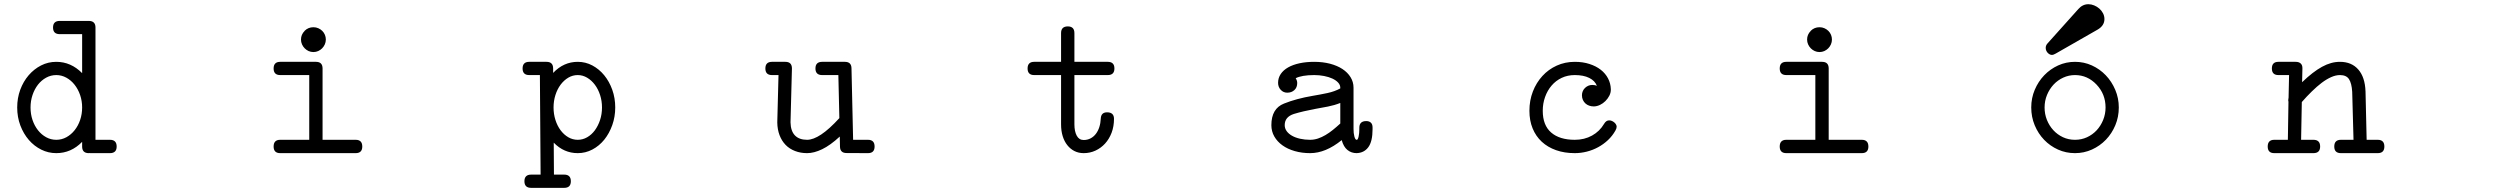

<svg xmlns="http://www.w3.org/2000/svg" viewBox="-20 -718 12081 921"><path d="M266.6 -554.2Q234.4 -554.2 234.4 -585.9Q234.4 -617.7 266.6 -617.7H405.8Q438 -617.7 438 -585.9V-47.4H507.3Q539.6 -47.4 539.6 -15.1Q539.6 16.6 507.3 16.6H412.6Q411.6 16.6 410.9 16.4Q410.2 16.1 409.2 16.1Q408.7 16.6 405.8 16.6Q374 16.6 374 -15.1V-37.6Q321.3 16.6 250 16.6Q211.9 16.6 178 -0.2Q144 -17.1 118.4 -46.6Q92.8 -76.2 77.6 -116.2Q62.5 -156.2 62.5 -202.6Q62.5 -247.6 77.1 -287.4Q91.8 -327.1 117.4 -356.9Q143.1 -386.7 177 -404.1Q210.9 -421.4 250 -421.4Q320.3 -421.4 374 -367.2V-554.2ZM250 -357.9Q224.1 -357.9 201.4 -345.5Q178.7 -333 162.1 -311.8Q145.5 -290.5 136 -262.2Q126.5 -233.9 126.5 -202.6Q126.5 -170.4 136 -142.3Q145.5 -114.3 162.4 -93Q179.2 -71.8 201.7 -59.6Q224.1 -47.4 250 -47.4Q275.9 -47.4 298.6 -59.8Q321.3 -72.3 338.1 -93.5Q355 -114.7 364.5 -142.8Q374 -170.9 374 -202.6Q374 -233.9 364.3 -262.2Q354.5 -290.5 337.6 -311.8Q320.8 -333 298.1 -345.5Q275.4 -357.9 250 -357.9Z M1483.4 -587.4Q1496.1 -587.4 1507.1 -582.5Q1518.1 -577.6 1526.1 -569.6Q1534.2 -561.5 1538.6 -550.8Q1543 -540 1543 -528.3Q1543 -516.1 1538.1 -505.1Q1533.2 -494.1 1525.1 -486.1Q1517.1 -478 1506.3 -473.1Q1495.6 -468.3 1483.4 -468.3Q1471.2 -468.3 1460.4 -473.1Q1449.7 -478 1441.7 -486.1Q1433.6 -494.1 1428.7 -505.1Q1423.8 -516.1 1423.8 -528.3Q1423.8 -552.2 1441.4 -569.8V-570.3Q1458.5 -587.4 1483.4 -587.4ZM1686 -47.4Q1717.8 -47.4 1717.8 -15.1Q1717.8 16.6 1686 16.6H1324.2Q1292.5 16.6 1292.5 -15.1Q1292.5 -47.4 1324.2 -47.4H1463.4V-357.9H1324.2Q1292.5 -357.9 1292.5 -389.6Q1292.5 -421.4 1324.2 -421.4H1495.6Q1527.3 -421.4 1527.3 -389.6V-47.4Z M2637.2 119.6H2686.5Q2718.3 119.6 2718.3 151.4Q2718.3 183.1 2686.5 183.1H2606H2602.5H2527.8Q2495.6 183.1 2495.6 151.4Q2495.6 119.6 2527.8 119.6H2573.2L2569.8 -357.9H2518.6Q2486.8 -357.9 2486.8 -389.6Q2486.8 -421.4 2518.6 -421.4H2601.6Q2633.3 -421.4 2633.3 -389.6V-368.2Q2683.6 -421.4 2751.5 -421.4Q2788.6 -421.4 2821.3 -404.1Q2854 -386.7 2878.4 -356.9Q2902.8 -327.1 2917 -287.4Q2931.2 -247.6 2931.2 -202.6Q2931.2 -157.7 2917 -117.9Q2902.8 -78.1 2878.7 -48.1Q2854.5 -18.1 2821.5 -0.7Q2788.6 16.6 2751.5 16.6Q2685.1 16.6 2636.2 -33.7ZM2751.5 -47.4Q2775.4 -47.4 2796.6 -59.6Q2817.9 -71.8 2833.5 -93Q2849.1 -114.3 2858.4 -142.3Q2867.7 -170.4 2867.7 -202.6Q2867.7 -233.9 2858.6 -262Q2849.6 -290 2833.7 -311.3Q2817.9 -332.5 2796.6 -345.2Q2775.4 -357.9 2751.5 -357.9Q2727.1 -357.9 2706.1 -345.5Q2685.1 -333 2669.2 -311.8Q2653.3 -290.5 2644.3 -262.2Q2635.3 -233.9 2635.3 -202.6Q2635.3 -170.9 2644.3 -142.6Q2653.3 -114.3 2669.2 -93Q2685.1 -71.8 2706.1 -59.6Q2727.1 -47.4 2751.5 -47.4Z M3683.1 -357.9Q3651.4 -357.9 3651.4 -389.6Q3651.4 -421.4 3683.1 -421.4H3747.1Q3778.8 -421.4 3778.8 -389.6L3772 -131.3Q3772.9 -89.4 3793.2 -68.4Q3813.5 -47.4 3851.6 -47.4Q3880.9 -47.4 3919.2 -72.8Q3957.5 -98.1 4006.3 -151.4L4001.5 -357.9H3923.8Q3891.6 -357.9 3891.6 -389.6Q3891.6 -421.4 3923.8 -421.4H4032.7Q4064.5 -421.4 4064.5 -389.6L4072.3 -47.4H4143.6Q4175.3 -47.4 4175.3 -15.1Q4175.3 16.6 4143.6 16.6L4041 16.1Q4009.8 16.1 4009.3 -14.6L4008.3 -63Q3962.9 -21 3923.8 -2.2Q3884.8 16.6 3851.6 16.6Q3819.8 16.6 3793.5 6.3Q3767.1 -3.9 3748.5 -22.9Q3730 -42 3719.5 -69.3Q3709 -96.7 3708.5 -130.9L3714.4 -357.9Z M4940.9 -357.9Q4909.2 -357.9 4909.2 -389.6Q4909.2 -421.4 4940.9 -421.4H5069.8V-559.1Q5069.8 -591.3 5102.1 -591.3Q5133.8 -591.3 5133.8 -559.1V-421.4H5293.9Q5325.7 -421.4 5325.7 -389.6Q5325.7 -357.9 5293.9 -357.9H5133.8V-121.6Q5133.8 -87.9 5145 -67.1Q5156.2 -46.4 5178.2 -46.4Q5196.3 -46.4 5211.2 -54.2Q5226.1 -62 5236.6 -75.7Q5247.1 -89.4 5253.2 -108.2Q5259.3 -127 5260.3 -149.4Q5261.7 -179.2 5290.5 -179.2Q5323.7 -179.2 5323.7 -147.9Q5323.7 -111.8 5312.3 -81.5Q5300.8 -51.3 5281 -29.5Q5261.2 -7.8 5234.9 4.4Q5208.5 16.6 5178.2 16.6Q5153.8 16.6 5134 6.6Q5114.3 -3.4 5099.9 -21.5Q5085.4 -39.6 5077.6 -64.9Q5069.8 -90.3 5069.8 -121.6V-357.9Z M6195.3 -342.8Q6202.6 -331.5 6202.6 -319.8Q6202.6 -298.3 6189 -285.9Q6175.3 -273.4 6154.8 -273.4Q6136.2 -273.4 6123.5 -287.1Q6110.8 -300.8 6110.8 -320.8Q6110.8 -344.2 6123.5 -363Q6136.2 -381.8 6159.2 -394.8Q6182.1 -407.7 6214.1 -414.6Q6246.1 -421.4 6284.2 -421.4Q6325.2 -421.4 6359.9 -412.4Q6394.5 -403.3 6419.4 -387Q6444.3 -370.6 6458.5 -347.7Q6472.7 -324.7 6472.7 -297.4V-99.6Q6472.7 -89.8 6473.6 -80.6Q6474.6 -71.3 6476.6 -64Q6478.5 -56.6 6481.2 -52Q6483.9 -47.4 6487.8 -47.4Q6488.8 -47.4 6488.8 -46.9Q6494.1 -48.8 6497.3 -64Q6500.5 -79.1 6500.5 -98.1V-105Q6500.5 -137.2 6533.7 -137.2Q6547.9 -137.2 6555.9 -129.6Q6564 -122.1 6564 -106.4V-98.1Q6564 -39.6 6543.7 -12Q6523.4 15.6 6486.8 16.6H6487.8Q6462.4 16.6 6443.6 1.5Q6424.8 -13.7 6416 -45.9Q6338.9 16.6 6264.6 16.6Q6225.1 16.6 6190.9 6.8Q6156.7 -2.9 6131.8 -20.8Q6106.9 -38.6 6092.8 -63.2Q6078.6 -87.9 6078.6 -117.7Q6078.6 -197.3 6139.2 -221.2Q6198.7 -245.1 6276.9 -258.3Q6312.5 -264.2 6347.7 -271.7Q6382.8 -279.3 6409.2 -293.9V-297.4Q6409.2 -310.5 6398.9 -321.8Q6388.7 -333 6371.3 -341.1Q6354 -349.1 6331.3 -353.5Q6308.6 -357.9 6284.2 -357.9Q6254.4 -357.9 6231.7 -354Q6209 -350.1 6195.3 -342.8ZM6409.2 -125.5V-224.1Q6380.9 -212.9 6349.6 -206.8Q6318.4 -200.7 6287.6 -195.3Q6259.3 -189.9 6234.1 -184.1Q6209 -178.2 6186.5 -171.4Q6142.6 -157.2 6142.6 -117.7Q6142.6 -102.1 6151.9 -89.1Q6161.1 -76.2 6177.5 -66.9Q6193.8 -57.6 6216.3 -52.5Q6238.8 -47.4 6264.6 -47.4Q6283.7 -47.4 6302 -53.5Q6320.3 -59.6 6338.1 -70.1Q6356 -80.6 6373.5 -94.7Q6391.1 -108.9 6409.2 -125.5ZM6487.8 -46.9H6488.8Z M7674.3 -123.5Q7684.1 -140.6 7698.7 -140.6Q7706.1 -140.6 7712.4 -137.7Q7718.8 -134.8 7723.9 -130.4Q7729 -126 7731.9 -120.6Q7734.9 -115.2 7734.9 -110.4Q7734.9 -102.1 7729 -91.8Q7714.4 -65.9 7693.1 -45.9Q7671.9 -25.9 7646.2 -12Q7620.6 2 7591.8 9.3Q7563 16.6 7534.2 16.6Q7484.4 16.6 7444.3 2.4Q7404.3 -11.7 7375.7 -38.1Q7347.2 -64.5 7331.8 -102.1Q7316.4 -139.6 7316.4 -186.5Q7316.4 -236.3 7333 -279.1Q7349.6 -321.8 7378.7 -353.5Q7407.7 -385.3 7447.5 -403.3Q7487.3 -421.4 7534.2 -421.4Q7572.8 -421.4 7604.5 -411.1Q7636.2 -400.9 7658.7 -383.3Q7681.2 -365.7 7693.6 -341.8Q7706.1 -317.9 7707 -290V-288.6V-288.1Q7707 -272.9 7699.7 -258.8Q7692.4 -244.6 7680.9 -233.2Q7669.4 -221.7 7655 -214.8Q7640.6 -208 7626.5 -207.5H7625Q7613.3 -207.5 7603 -211.2Q7592.8 -214.8 7585.2 -221.7Q7577.6 -228.5 7573 -238.5Q7568.4 -248.5 7568.4 -261.2Q7568.4 -271.5 7572.3 -280.5Q7576.2 -289.6 7583 -296.1Q7589.8 -302.7 7598.6 -306.6Q7607.4 -310.5 7617.7 -310.5Q7623 -310.5 7628.9 -309.6Q7634.8 -308.6 7640.1 -306.2Q7630.9 -330.6 7603.5 -344.2Q7576.2 -357.9 7534.2 -357.9Q7499.5 -357.9 7471.2 -344.5Q7442.9 -331.1 7422.9 -307.6Q7402.8 -284.2 7391.6 -252.9Q7380.4 -221.7 7380.4 -186.5Q7380.4 -117.2 7420.7 -82.3Q7460.9 -47.4 7534.2 -47.4Q7580.1 -47.4 7616.7 -67.6Q7653.3 -87.9 7674.3 -123.5Z M8708 -587.4Q8720.7 -587.4 8731.7 -582.5Q8742.7 -577.6 8750.7 -569.6Q8758.8 -561.5 8763.2 -550.8Q8767.6 -540 8767.6 -528.3Q8767.6 -516.1 8762.7 -505.1Q8757.8 -494.1 8749.8 -486.1Q8741.7 -478 8731 -473.1Q8720.2 -468.3 8708 -468.3Q8695.8 -468.3 8685.1 -473.1Q8674.3 -478 8666.3 -486.1Q8658.2 -494.1 8653.3 -505.1Q8648.4 -516.1 8648.4 -528.3Q8648.4 -552.2 8666 -569.8V-570.3Q8683.1 -587.4 8708 -587.4ZM8910.6 -47.4Q8942.4 -47.4 8942.4 -15.1Q8942.4 16.6 8910.6 16.6H8548.8Q8517.1 16.6 8517.1 -15.1Q8517.1 -47.4 8548.8 -47.4H8688V-357.9H8548.8Q8517.1 -357.9 8517.1 -389.6Q8517.1 -421.4 8548.8 -421.4H8720.2Q8752 -421.4 8752 -389.6V-47.4Z M9933.6 -421.4Q9976.6 -421.4 10014.6 -404.1Q10052.7 -386.7 10081.3 -356.7Q10109.9 -326.7 10126.7 -286.9Q10143.6 -247.1 10143.6 -202.6Q10143.6 -157.2 10127 -117.4Q10110.4 -77.6 10081.8 -47.9Q10053.2 -18.1 10014.9 -0.7Q9976.6 16.6 9933.6 16.6Q9890.1 16.6 9852.1 -0.5Q9814 -17.6 9785.4 -47.4Q9756.8 -77.1 9740.2 -117.2Q9723.6 -157.2 9723.6 -202.6Q9723.6 -247.6 9740.5 -287.4Q9757.3 -327.1 9785.9 -356.9Q9814.5 -386.7 9852.5 -404.1Q9890.6 -421.4 9933.6 -421.4ZM10036.6 -312.5Q9993.2 -357.9 9933.6 -357.9Q9903.8 -357.9 9877.2 -345.7Q9850.6 -333.5 9830.8 -312.3Q9811 -291 9799.3 -262.7Q9787.6 -234.4 9787.6 -202.6Q9787.6 -170.9 9798.8 -142.8Q9810.1 -114.7 9829.6 -93.5Q9849.1 -72.3 9875.7 -59.8Q9902.3 -47.4 9933.6 -47.4Q9964.4 -47.4 9991 -59.6Q10017.6 -71.8 10037.4 -93Q10057.1 -114.3 10068.6 -142.6Q10080.1 -170.9 10080.1 -202.6Q10080.1 -266.6 10036.6 -312.5ZM9802.2 -510.3 9949.7 -674.8Q9970.2 -697.8 9997.6 -697.8Q10011.7 -697.8 10025.4 -692.1Q10039.1 -686.5 10050 -677Q10061 -667.5 10067.9 -654.3Q10074.7 -641.1 10074.7 -626.5Q10074.7 -594.7 10041.5 -575.7L9840.8 -460.9Q9835.4 -458 9831.1 -456.3Q9826.7 -454.6 9822.3 -454.6Q9817.9 -454.6 9812.7 -457Q9807.6 -459.5 9803.2 -463.9Q9798.8 -468.3 9795.9 -474.6Q9793 -481 9793 -488.3Q9793 -500.5 9802.2 -510.3Z M10909.2 -357.9Q10877.9 -357.9 10877.9 -389.6Q10877.9 -421.4 10909.2 -421.4H10992.2Q11007.8 -421.4 11016.4 -413.3Q11024.9 -405.3 11024.4 -389.6L11022.9 -323.7Q11049.3 -349.1 11073 -367.4Q11096.7 -385.7 11118.7 -397.7Q11140.6 -409.7 11161.6 -415.5Q11182.6 -421.4 11204.6 -421.4Q11260.3 -421.4 11292.5 -384.5Q11324.7 -347.7 11327.1 -279.3L11332.5 -47.4H11385.7Q11417.5 -47.4 11417.5 -15.1Q11417.5 16.6 11385.7 16.6H11209Q11177.2 16.6 11177.2 -15.1Q11177.2 -47.4 11209 -47.4H11269.5L11263.2 -277.8Q11260.7 -318.4 11248 -338.1Q11235.4 -357.9 11204.6 -357.9Q11184.1 -357.9 11161.9 -347.9Q11139.6 -337.9 11116.7 -320.6Q11093.8 -303.2 11069.6 -279.5Q11045.4 -255.9 11021.5 -228.5L11018.1 -47.4H11077.1Q11109.4 -47.4 11109.4 -15.1Q11109.4 16.6 11077.1 16.6H10889.6Q10857.9 16.6 10857.9 -15.1Q10857.9 -47.4 10889.6 -47.4H10954.6L10957.5 -230Q10956.5 -232.4 10956.5 -234.6Q10956.5 -236.8 10956.5 -239.3Q10956.5 -244.1 10958 -249.5L10960.4 -357.9Z"/></svg>

Font: Erica Type
Style: Italic
Weight: 400
Monospace: yes
Designer: Peter Wiegel
Foundry: Peter Wiegel
Version: Version 1.000 2010 initial release